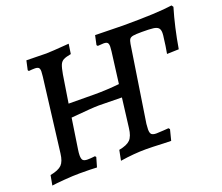

<svg xmlns="http://www.w3.org/2000/svg" viewBox="-111 -814 1143 989"><g transform="rotate(-20 460.0 -319.5)"><path d="M920 -641Q890 -540 871 -426L806 -424Q814 -467 818 -504Q821 -522 821 -534Q821 -553 812.5 -561.5Q804 -570 784.5 -572.5Q765 -575 723 -575Q689 -575 675 -572.5Q661 -570 655.5 -562.5Q650 -555 647 -537L583 -122Q581 -98 581 -92Q581 -72 588.5 -65Q596 -58 615 -58L655 -60Q675 -62 682 -62L688 -55L673 4L632 3Q569 0 536 0Q470 0 395 12L406 -44Q450 -52 468 -70.5Q486 -89 491 -132L511 -293L385 -295Q351 -295 232 -284L207 -119Q204 -100 204 -87Q204 -67 211 -60Q218 -53 236 -53Q253 -53 277 -56L282 -50L267 2Q237 0 173 0Q136 0 87 4Q38 8 19 11L29 -43Q75 -52 92.5 -70Q110 -88 115 -130L165 -535Q167 -557 167 -561Q167 -576 161 -581.5Q155 -587 140 -587Q125 -587 107 -585L103 -591L114 -641L173 -640Q192 -639 223 -639Q246 -639 348 -647L340 -593Q312 -588 298.5 -581Q285 -574 278.5 -558.5Q272 -543 266 -509L242 -357L386 -356Q452 -356 520 -363L542 -535Q544 -555 544 -560Q544 -576 538 -581.5Q532 -587 517 -587L485 -585L480 -591L491 -642Q605 -639 643 -639Q833 -639 913 -651Z"/></g></svg>

Font: Alegreya SC Medium
Style: Italic
Weight: 500
Italic angle: -7°
Designer: Juan Pablo del Peral
Foundry: Huerta Tipografica
Version: Version 2.007; ttfautohint (v1.6)